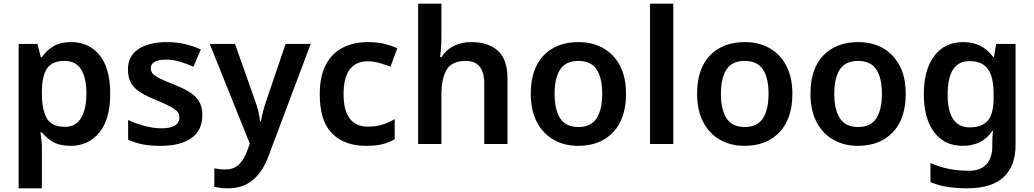

<svg xmlns="http://www.w3.org/2000/svg" viewBox="-20 -780 5601 1040"><path d="M366 -552Q461 -552 519 -481.5Q577 -411 577 -272Q577 -133 517.5 -61.5Q458 10 363 10Q303 10 266 -12Q229 -34 207 -63H199Q202 -44 204.5 -21.5Q207 1 207 20V240H81V-542H183L201 -470H207Q229 -504 267 -528Q305 -552 366 -552ZM330 -450Q263 -450 235.5 -410Q208 -370 207 -289V-273Q207 -186 233.5 -139.5Q260 -93 332 -93Q391 -93 419.5 -141.5Q448 -190 448 -274Q448 -358 419.5 -404Q391 -450 330 -450Z M1076 -157Q1076 -75 1017.5 -32.5Q959 10 850 10Q793 10 752.5 2Q712 -6 674 -23V-130Q714 -111 762.5 -98Q811 -85 854 -85Q906 -85 929 -101Q952 -117 952 -144Q952 -160 943 -172.5Q934 -185 907.5 -200Q881 -215 829 -237Q777 -257 742.5 -278.5Q708 -300 690.5 -329Q673 -358 673 -404Q673 -477 730.5 -514.5Q788 -552 884 -552Q934 -552 978.5 -542Q1023 -532 1068 -512L1028 -419Q990 -435 954 -446Q918 -457 880 -457Q797 -457 797 -410Q797 -393 807.5 -381Q818 -369 844.5 -355.5Q871 -342 920 -323Q968 -304 1003 -283.5Q1038 -263 1057 -233Q1076 -203 1076 -157Z M1116 -542H1253L1361 -236Q1372 -207 1379 -179Q1386 -151 1389 -122H1393Q1397 -147 1405 -177Q1413 -207 1423 -236L1527 -542H1663L1432 72Q1401 153 1347.5 196.5Q1294 240 1216 240Q1191 240 1173 237.5Q1155 235 1141 232V132Q1152 134 1167.5 136Q1183 138 1200 138Q1247 138 1274.5 110.5Q1302 83 1317 42L1333 -2Z M1963 10Q1846 10 1779 -57Q1712 -124 1712 -268Q1712 -368 1745.5 -430.5Q1779 -493 1838 -522.5Q1897 -552 1973 -552Q2024 -552 2064 -542Q2104 -532 2132 -518L2095 -419Q2064 -431 2033 -439.5Q2002 -448 1973 -448Q1841 -448 1841 -269Q1841 -182 1874.5 -138Q1908 -94 1971 -94Q2016 -94 2051 -105Q2086 -116 2118 -135V-26Q2087 -8 2051.5 1Q2016 10 1963 10Z M2371 -579Q2371 -547 2368.5 -516.5Q2366 -486 2364 -471H2372Q2398 -512 2440 -532Q2482 -552 2533 -552Q2625 -552 2677 -505Q2729 -458 2729 -353V0H2603V-328Q2603 -450 2503 -450Q2427 -450 2399 -402Q2371 -354 2371 -265V0H2245V-760H2371Z M3371 -272Q3371 -137 3301 -63.5Q3231 10 3111 10Q3037 10 2979 -23Q2921 -56 2888 -119Q2855 -182 2855 -272Q2855 -407 2924.5 -479.5Q2994 -552 3114 -552Q3189 -552 3247 -519.5Q3305 -487 3338 -424.5Q3371 -362 3371 -272ZM2984 -272Q2984 -186 3014.5 -139Q3045 -92 3113 -92Q3181 -92 3211.5 -139Q3242 -186 3242 -272Q3242 -358 3211.5 -404Q3181 -450 3112 -450Q3045 -450 3014.5 -404Q2984 -358 2984 -272Z M3627 0H3501V-760H3627Z M4272 -272Q4272 -137 4202 -63.5Q4132 10 4012 10Q3938 10 3880 -23Q3822 -56 3789 -119Q3756 -182 3756 -272Q3756 -407 3825.5 -479.5Q3895 -552 4015 -552Q4090 -552 4148 -519.5Q4206 -487 4239 -424.5Q4272 -362 4272 -272ZM3885 -272Q3885 -186 3915.5 -139Q3946 -92 4014 -92Q4082 -92 4112.5 -139Q4143 -186 4143 -272Q4143 -358 4112.5 -404Q4082 -450 4013 -450Q3946 -450 3915.5 -404Q3885 -358 3885 -272Z M4886 -272Q4886 -137 4816 -63.5Q4746 10 4626 10Q4552 10 4494 -23Q4436 -56 4403 -119Q4370 -182 4370 -272Q4370 -407 4439.5 -479.5Q4509 -552 4629 -552Q4704 -552 4762 -519.5Q4820 -487 4853 -424.5Q4886 -362 4886 -272ZM4499 -272Q4499 -186 4529.5 -139Q4560 -92 4628 -92Q4696 -92 4726.5 -139Q4757 -186 4757 -272Q4757 -358 4726.5 -404Q4696 -450 4627 -450Q4560 -450 4529.5 -404Q4499 -358 4499 -272Z M5198 -552Q5301 -552 5359 -472H5364L5376 -542H5481V4Q5481 120 5415.5 180Q5350 240 5220 240Q5162 240 5113 232.5Q5064 225 5020 207V103Q5113 145 5228 145Q5290 145 5322.5 110.5Q5355 76 5355 10V-4Q5355 -19 5356 -39Q5357 -59 5359 -71H5355Q5327 -29 5286.5 -9.5Q5246 10 5195 10Q5096 10 5040 -64Q4984 -138 4984 -270Q4984 -402 5040.5 -477Q5097 -552 5198 -552ZM5231 -449Q5113 -449 5113 -268Q5113 -90 5233 -90Q5299 -90 5330.5 -126.5Q5362 -163 5362 -250V-269Q5362 -365 5330.5 -407Q5299 -449 5231 -449Z"/></svg>

Font: Noto Sans Ethiopic SemiBold
Style: Regular
Weight: 600
Designer: Monotype Design Team
Foundry: Monotype Imaging Inc.
Version: Version 2.102; ttfautohint (v1.8.4.7-5d5b)